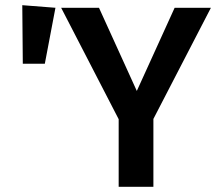

<svg xmlns="http://www.w3.org/2000/svg" viewBox="-20 -721 834 741"><path d="M572 -262V0H438V-261L216 -691H362L508 -370L654 -691H794ZM194 -691 153 -475H68L66 -701Z"/></svg>

Font: Fira Sans Medium
Style: Regular
Weight: 500
Designer: bBox Type GmbH & Carrois Corporate GbR & Edenspiekermann AG
Foundry: bBox Type GmbH & Carrois Corporate GbR & Edenspiekermann AG
Version: Version 4.301